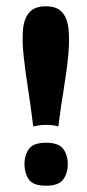

<svg xmlns="http://www.w3.org/2000/svg" viewBox="-20 -583 278 612"><path d="M127 9Q85 9 71.5 -11.5Q58 -32 58 -60Q58 -88 72 -108Q86 -128 127 -128Q167 -128 181.5 -108.5Q196 -89 196 -60Q196 -31 181.5 -11Q167 9 127 9ZM86 -180Q78 -245 69 -302.5Q60 -360 55 -408Q50 -456 53.5 -490.5Q57 -525 74 -544Q91 -563 126 -563Q161 -563 178 -544Q195 -525 198.5 -489.5Q202 -454 197.5 -406Q193 -358 183.5 -301Q174 -244 166 -180Q166 -180 155.5 -182.5Q145 -185 126 -185Q112 -185 99 -182.5Q86 -180 86 -180Z"/></svg>

Font: Darker Grotesque ExtraBold
Style: Regular
Weight: 800
Designer: Gabriel Lam
Foundry: TypeRant
Version: Version 1.000;gftools[0.9.28]